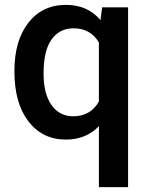

<svg xmlns="http://www.w3.org/2000/svg" viewBox="-20 -558 608 781"><path d="M38.6 -268.6Q38.6 -392.6 95.2 -465.3Q151.9 -538.1 248.5 -538.1Q336.9 -538.1 388.7 -476.1L395.5 -528.3H501V203.1H382.3V-44.9Q330.6 9.8 247.6 9.8Q152.8 9.8 95.7 -64.2Q38.6 -138.2 38.6 -268.6ZM157.2 -258.3Q157.2 -177.2 189.2 -131.1Q221.2 -85 277.8 -85Q348.1 -85 382.3 -145V-385.3Q348.1 -442.9 278.8 -442.9Q222.2 -442.9 189.7 -397.5Q157.2 -352.1 157.2 -258.3Z"/></svg>

Font: Vazir Medium
Style: Medium
Weight: 500
Designer: Saber Rastikerdar
Foundry: Saber Rastikerdar
Version: Version 30.0.0